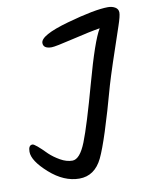

<svg xmlns="http://www.w3.org/2000/svg" viewBox="-81 -785 659 833"><g transform="rotate(-10 248.5 -368.5)"><path d="M8 -165Q8 -194 26 -194Q37 -194 86 -144Q105 -126 132 -110.5Q159 -95 185 -95Q218 -95 245.5 -164.5Q273 -234 322 -412.5Q371 -591 401 -640Q357 -633 277.5 -614Q198 -595 182 -595Q145 -595 145 -620Q145 -654 269.5 -689Q394 -724 452 -724Q470 -724 483.5 -716Q497 -708 497 -692.5Q497 -677 483 -636Q421 -455 402 -390Q337 -153 303 -83Q269 -13 201.5 -13Q134 -13 71 -69Q8 -125 8 -165Z"/></g></svg>

Font: Kalam
Style: Regular
Weight: 400
Designer: Lipi Raval (Devanagari and Latin), Jonny Pinhorn (Latin)
Foundry: Indian Type Foundry
Version: Version 2.001;PS 1.0;hotconv 1.0.79;makeotf.lib2.5.61930; tt